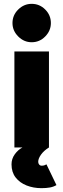

<svg xmlns="http://www.w3.org/2000/svg" viewBox="-20 -768 330 1000"><path d="M55 0V-500H235V0ZM145 -548Q105 -548 75 -578Q45 -608 45 -648Q45 -689 75 -718.5Q105 -748 145 -748Q186 -748 215.5 -718.5Q245 -689 245 -648Q245 -608 215.5 -578Q186 -548 145 -548ZM196 212Q154 212 118.5 198Q83 184 61.5 156.5Q40 129 40 88Q40 59 57 35.5Q74 12 97 0H235Q208 17 193.5 37.5Q179 58 179 75Q179 83 184 89Q189 95 197 95Q205 95 211 93Q217 91 222 88L274 196Q259 205 240 208.5Q221 212 196 212Z"/></svg>

Font: Figtree Light Black
Style: Regular
Weight: 900
Version: Version 2.000